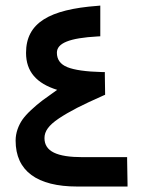

<svg xmlns="http://www.w3.org/2000/svg" viewBox="-20 -682 523 702"><path d="M364.3 -335.4V-341.8L363.3 -408.7V-418.5H354C293.9 -419.9 251 -426.3 226.1 -436.5C200.7 -446.8 188 -464.4 188 -489.3C188 -523.9 232.4 -543 337.4 -548.8L346.7 -549.3V-558.6V-650.9V-661.6L336.4 -660.6C160.6 -647.5 75.2 -598.6 75.2 -488.8C75.2 -420.4 113.3 -377 189 -353.5C166.5 -337.4 148.4 -324.7 134.8 -314.5C121.1 -304.2 107.4 -292.5 93.8 -279.8C79.6 -266.6 69.3 -254.9 62 -244.6C47.4 -223.1 37.1 -196.8 37.1 -168C37.1 -56.6 115.7 0 262.7 0H436.5H446.3V-9.8L444.8 -97.7V-107.4H435.1H282.2C188 -107.4 142.6 -128.4 142.6 -177.2C142.6 -202.1 157.7 -223.6 195.3 -249C214.4 -261.7 236.3 -274.4 261.7 -287.6C286.6 -300.3 318.8 -315.4 358.4 -333Z"/></svg>

Font: Samim Medium
Style: Regular
Weight: 500
Foundry: DejaVu fonts team - Redesigned by Saber Rastikerdar
Version: Version 4.0.5